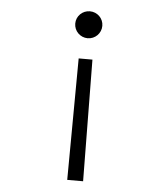

<svg xmlns="http://www.w3.org/2000/svg" viewBox="-51 -573 689 800"><g transform="rotate(5 293.0 -173.0)"><path d="M259.8 180.7H326.2L320.8 -327.6H263.2ZM293 -527.3C261.7 -527.3 236.3 -502.4 236.3 -471.2C236.3 -439.9 261.7 -414.6 293 -414.6C324.2 -414.6 349.6 -439.9 349.6 -471.2C349.6 -502.4 324.2 -527.3 293 -527.3Z"/></g></svg>

Font: Cascadia Mono NF Light
Style: Regular
Weight: 300
Monospace: yes
Designer: Aaron Bell
Foundry: Saja Typeworks
Version: Version 2404.023